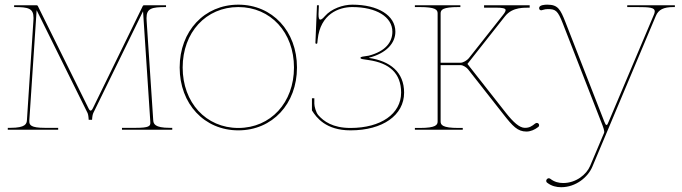

<svg xmlns="http://www.w3.org/2000/svg" viewBox="-20 -542 2849 802"><path d="M39 -520V-512.5C98.5 -512.5 120 -507.5 120 -467C120 -463.5 119.5 -455.5 119.5 -455.5L92.5 -40.5C91.5 -25 87 -8 23.5 -8H12.5V0H223V-8H167C109 -8 102.5 -20 102.5 -34.5V-39.5L133 -499.5L346 -69.5C349.5 -62.5 350.5 -41.5 350.5 -41.5H364.5C364.5 -41.5 365.5 -61.5 369.5 -69.5L577.5 -495L607.5 -39C607.5 -39 608 -31 608 -28.5C608 -15.5 601.5 -8 548 -8H489.5V0H699.5V-8H689C625.5 -8 621 -25 620 -40.5L592.5 -455C592.5 -455 592 -463 592 -466.5C592 -507 613.5 -512.5 673.5 -512.5V-520H581C579.5 -520 577.5 -519 576.5 -517L368.5 -91C365 -83.5 361.5 -80 358.5 -80C355.5 -80 352.5 -83.5 349 -91L138 -517C137 -519 135 -520 133.5 -520Z M975.5 -522.5C833.5 -522.5 730.5 -412 730.5 -260C730.5 -108 833.5 2.5 975.5 2.5C1117.5 2.5 1220.5 -108 1220.5 -260C1220.5 -412 1117.5 -522.5 975.5 -522.5ZM975.5 -512.5C1110.5 -512.5 1208 -406.5 1208 -260C1208 -113.5 1110.5 -7.5 975.5 -7.5C840.5 -7.5 743 -113.5 743 -260C743 -406.5 840.5 -512.5 975.5 -512.5Z M1451.5 -522.5C1413 -522.5 1364.5 -506 1337 -474.5C1328.5 -464.5 1322 -460 1318 -460C1312.5 -460 1310.5 -467.5 1310.5 -483C1310.5 -488 1311 -498 1312 -520H1304L1297.5 -362.5C1297.5 -360.5 1299 -359 1301.5 -359C1304 -359 1305.5 -360.5 1305.5 -362.5L1307 -377C1318 -484 1396 -512.5 1451.5 -512.5C1552 -512.5 1619 -471.5 1619 -409.5C1619 -366.5 1591 -328 1520.5 -309.5L1494.5 -305.5C1489 -304.5 1486 -303 1486 -301V-299.5C1486 -297.5 1489 -296 1494.5 -295L1520.5 -291C1606 -278.5 1655.5 -236.5 1655.5 -155C1655.5 -66.5 1571 -7.5 1444 -7.5C1369.5 -7.5 1332 -35.5 1309.5 -61C1299.5 -72.5 1293 -98 1293 -109V-131.5H1283V-82C1283 -81.5 1283 -80.5 1283.5 -80C1301 -52 1340.5 2.5 1444 2.5C1578.5 2.5 1668 -60.5 1668 -155C1668 -241 1609.5 -287 1521.5 -300V-301C1594 -319.5 1631.5 -362 1631.5 -409.5C1631.5 -477.5 1559.5 -522.5 1451.5 -522.5Z M1713 -520V-512.5H1733C1799 -512.5 1808 -501.5 1808 -486V-35C1808 -20.5 1801.5 -7.5 1733 -7.5H1713V0H1913V-7.5H1895.5C1827 -7.5 1820.5 -20.5 1820.5 -35V-270H1904C1915 -270 1930 -259.5 1935.5 -252L2082 -65.5C2121.5 -15 2142 7.5 2179 7.5C2196.5 7.5 2214 -0.5 2227.5 -11C2230.5 -13 2232 -16 2232 -19C2232 -24.5 2227.5 -28.5 2222.5 -28.5C2220.5 -28.5 2217.5 -27.5 2215.5 -26C2201 -14.5 2191.5 -8 2172.5 -8C2150 -8 2124.5 -31 2092.5 -71.5L1932.5 -275L2089.5 -474C2122 -515 2174 -509 2192.5 -510V-520H2002V-510H2053.5C2076.5 -510 2092 -507.5 2092 -500C2092 -496.5 2090 -490.5 2081.5 -480L1938 -298.5C1931 -290 1915 -280 1904 -280H1820.5V-486C1820.5 -501.5 1829.5 -512.5 1895.5 -512.5H1903V-520Z M2600 -520V-512.5H2640C2693.5 -512.5 2715 -510.5 2715 -494.5C2715 -490 2713.5 -485 2710.5 -478.5L2523 -35C2518.5 -24.5 2517 -20 2513.5 -20C2510 -20 2508.5 -24 2504 -34.5L2342.5 -448C2320.5 -504.5 2310 -522.5 2266 -522.5C2256.5 -522.5 2232 -521.5 2232 -508.5C2232 -502 2235.5 -499 2241.5 -499C2242.5 -499 2244 -499.5 2245 -500C2254 -503 2261.5 -504 2268.5 -504C2301 -504 2310 -497.5 2330.5 -445L2496.5 -19C2499.5 -11.5 2504 2 2504 9C2504 10.5 2504 11.5 2503.5 12.5L2445 151C2430 187 2386 222.5 2332.5 222.5C2314 222.5 2295.5 218 2279 205C2277 203.5 2274 202.5 2272 202.5C2267 202.5 2261.5 208 2261.5 213.5C2261.5 216.5 2263 219.5 2266 221.5C2284 235.5 2304.5 240 2324 240C2386 240 2436 197.5 2454 155L2719.5 -475.5C2730.5 -502 2752 -512.5 2793.5 -512.5H2799V-520Z"/></svg>

Font: Znikomit
Style: Regular
Weight: 100
Designer: gluk
Foundry: gluk
Version: Version 0.55